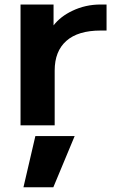

<svg xmlns="http://www.w3.org/2000/svg" viewBox="-20 -543 525 835"><path d="M304.7 48.8 211.9 271.5H82L133.8 48.8ZM69.3 -523.4H212.9V-432.6Q243.2 -471.7 294.9 -496.1Q351.6 -523.4 418 -523.4H443.4V-410.2H418Q319.3 -410.2 268.6 -365.2Q217.8 -320.3 217.8 -236.3V2H69.3Z"/></svg>

Font: Gen Shin Gothic Bold
Style: Bold
Weight: 700
Designer: [Source Han Sans]
Ryoko NISHIZUKA  (kana & ideographs); Paul D. Hunt (Latin, Greek & Cyrillic); Wenlong ZHANG  (bopomofo
Version: Version 1.002.20150607